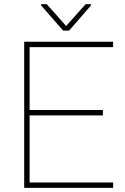

<svg xmlns="http://www.w3.org/2000/svg" viewBox="-20 -914 609 934"><path d="M480.5 -378.9C480.5 -378.9 124 -378.9 124 -378.9C124 -378.9 124 -684.6 124 -684.6C124 -684.6 530.3 -684.6 530.3 -684.6C530.3 -684.6 530.3 -710.9 530.3 -710.9C530.3 -710.9 97.7 -710.9 97.7 -710.9C97.7 -710.9 97.7 0 97.7 0C97.7 0 530.3 0 530.3 0C530.3 0 530.3 -26.4 530.3 -26.4C530.3 -26.4 124 -26.4 124 -26.4C124 -26.4 124 -352.5 124 -352.5C124 -352.5 480.5 -352.5 480.5 -352.5C480.5 -352.5 480.5 -378.9 480.5 -378.9ZM207.5 -893.6C207.5 -893.6 179.7 -893.6 179.7 -893.6C179.7 -893.6 179.7 -888.2 179.7 -888.2C179.7 -888.2 287.1 -765.1 287.1 -765.1C287.1 -765.1 315.9 -765.1 315.9 -765.1C315.9 -765.1 422.4 -887.2 422.4 -887.2C422.4 -887.2 422.4 -893.6 422.4 -893.6C422.4 -893.6 396.5 -893.6 396.5 -893.6C396.5 -893.6 301.8 -787.6 301.8 -787.6C301.8 -787.6 207.5 -893.6 207.5 -893.6Z"/></svg>

Font: WOX
Style: Regular
Weight: 500
Designer: Google
Foundry: ""
Version: ""